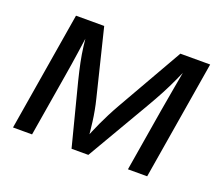

<svg xmlns="http://www.w3.org/2000/svg" viewBox="-96 -687 963 828"><g transform="rotate(20 385.5 -273.0)"><path d="M32.2 0 122.6 -545.9H252L326.2 -244.1Q333.5 -215.3 338.1 -189.9Q342.8 -164.6 345.7 -141.6Q348.6 -118.7 350.8 -97.4Q353 -76.2 354.5 -55.7H339.8Q348.6 -77.6 357.7 -99.1Q366.7 -120.6 377.2 -143.3Q387.7 -166 400.4 -190.9Q413.1 -215.8 429.2 -244.1L601.6 -545.9H738.3L647.9 0H559.6L606.9 -285.2Q611.3 -311.5 616.5 -340.3Q621.6 -369.1 626.7 -398.7Q631.8 -428.2 637.2 -457Q642.6 -485.8 647.5 -512.2H657.2Q639.2 -469.2 623 -434.1Q606.9 -398.9 588.4 -363.8Q569.8 -328.6 544.4 -285.2L377.9 0H300.8L227.5 -285.2Q216.8 -328.1 209.7 -362.8Q202.6 -397.5 198.2 -432.9Q193.8 -468.3 189.5 -512.2H201.2Q196.8 -483.4 192.9 -455.1Q189 -426.8 184.8 -398.7Q180.7 -370.6 176.3 -342.3Q171.9 -314 167 -285.2L119.6 0Z"/></g></svg>

Font: Adwaita Sans
Style: Italic
Weight: 400
Italic angle: -9.39999°
Designer: Rasmus Andersson
Foundry: rsms
Version: Version 4.001;git-9221beed3